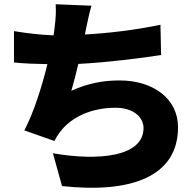

<svg xmlns="http://www.w3.org/2000/svg" viewBox="-20 -829 910 907"><path d="M738 -712C619 -687 490 -672 381 -666L386 -691C394 -727 400 -762 412 -802L243 -809C245 -773 244 -747 238 -699C237 -688 235 -676 233 -662C174 -664 106 -672 46 -682V-534C91 -529 146 -527 204 -526C178 -420 140 -299 95 -213L237 -163C246 -180 253 -192 263 -205C318 -278 414 -320 526 -320C612 -320 658 -274 658 -224C658 -87 441 -68 230 -105L273 50C604 86 821 3 821 -228C821 -361 706 -449 545 -449C465 -449 394 -435 317 -400C328 -439 340 -483 350 -527C485 -534 645 -554 741 -569Z"/></svg>

Font: GenEiGothic-pro-Heavy
Style: Bold
Weight: 900
Designer: Ryoko NISHIZUKA (kana & ideographs); Paul D. Hunt (Latin, Greek & Cyrillic); Wenlong ZHANG (bopomofo); Sandoll Communica
Foundry: Adobe Systems Incorporated; o_tamon
Version: Version 1.000.140830